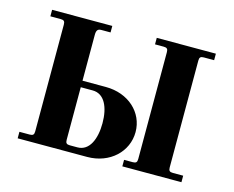

<svg xmlns="http://www.w3.org/2000/svg" viewBox="-74 -579 832 684"><g transform="rotate(15 342.0 -237.0)"><path d="M426 0H644V-24H606C594 -24 590 -28 590 -40V-434C590 -446 594 -450 606 -450H644V-474H426V-450H458C470 -450 474 -446 474 -434V-40C474 -28 470 -24 458 -24H426ZM40 0H296C380 0 440 -58 440 -130C440 -202 380 -258 296 -258H210V-427C210 -444 215 -450 228 -450H262V-474H40V-450H78C90 -450 94 -446 94 -434V-40C94 -28 90 -24 78 -24H40ZM210 -40V-234H254C298 -234 318 -188 318 -130C318 -72 298 -24 254 -24H226C214 -24 210 -28 210 -40Z"/></g></svg>

Font: Old Standard
Style: Bold
Weight: 700
Designer: Alexey Kryukov <alexios@thessalonica.org.ru>
Version: Version 2.0.2